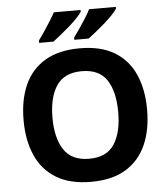

<svg xmlns="http://www.w3.org/2000/svg" viewBox="-61 -989 919 1053"><g transform="rotate(-5 398.0 -462.0)"><path d="M738 -358Q738 -247 701.5 -164.5Q665 -82 590 -36Q515 10 398 10Q282 10 206.5 -36Q131 -82 94.5 -165Q58 -248 58 -359Q58 -470 94.5 -552Q131 -634 206.5 -679.5Q282 -725 399 -725Q515 -725 590 -679.5Q665 -634 701.5 -551.5Q738 -469 738 -358ZM217 -358Q217 -246 260 -181.5Q303 -117 398 -117Q495 -117 537 -181.5Q579 -246 579 -358Q579 -471 537 -535Q495 -599 399 -599Q303 -599 260 -535Q217 -471 217 -358ZM616 -924Q608 -911 589 -891Q570 -871 545 -849Q520 -827 495.5 -807.5Q471 -788 453 -774H374V-787Q388 -806 406 -832Q424 -858 441 -885Q458 -912 469 -934H616ZM422 -924Q414 -911 395 -891Q376 -871 351 -849Q326 -827 301.5 -807.5Q277 -788 259 -774H180V-787Q194 -806 211.5 -832Q229 -858 246 -885Q263 -912 275 -934H422Z"/></g></svg>

Font: Noto Sans Gurmukhi UI
Style: Bold
Weight: 700
Designer: Jelle Bosma - Monotype Design Team
Foundry: Monotype Imaging Inc.
Version: Version 2.004; ttfautohint (v1.8.4.7-5d5b)